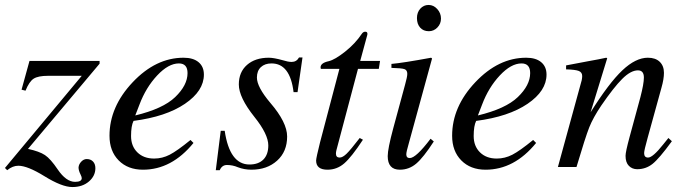

<svg xmlns="http://www.w3.org/2000/svg" viewBox="-22 -674 2758 775"><path d="M380 -417 91 -73Q137 -63 159.5 -48Q182 -33 211 10Q245 60 281 60Q308 60 308 45Q308 40 303 30Q295 14 295 2Q296 -11 306 -21.5Q316 -32 328 -32Q344 -32 353.5 -22Q363 -12 363 5Q363 36 337 58.5Q311 81 270 81Q228 81 157 37Q89 -5 52 -5Q29 -5 7 13L-2 4L308 -368H172Q132 -368 114 -356.5Q96 -345 81 -308L65 -312L97 -428H380Z M747 -109 759 -97Q671 11 555 11Q494 11 457 -26.5Q420 -64 420 -126Q420 -243 513.5 -342Q607 -441 719 -441Q758 -441 779.5 -423Q801 -405 801 -373Q801 -307 724.5 -255Q648 -203 517 -186Q507 -166 507 -125Q507 -84 532.5 -59Q558 -34 600 -34Q633 -34 663 -49.5Q693 -65 747 -109ZM541 -252 524 -208Q636 -235 685 -282Q735 -330 735 -379Q735 -418 700 -418Q658 -418 612.5 -369.5Q567 -321 541 -252Z M1199 -442 1179 -302H1163Q1149 -418 1074 -418Q1047 -418 1031 -403Q1015 -388 1015 -361Q1015 -323 1069 -259Q1137 -180 1137 -123Q1137 -62 1096.5 -25.5Q1056 11 993 11Q964 11 938 1Q917 -8 894 -8Q874 -8 865 13H849L869 -146H885Q905 -10 985 -10Q1021 -10 1041 -30Q1061 -50 1061 -87Q1061 -132 1005 -202Q942 -281 942 -333Q942 -383 975 -412Q1008 -441 1063 -441Q1083 -441 1119 -431Q1141 -424 1155 -424Q1175 -424 1185 -442Z M1512 -428 1507 -396H1423L1336 -68Q1334 -60 1334 -54Q1334 -38 1349 -38Q1361 -38 1377 -53.5Q1393 -69 1430 -117L1443 -110Q1397 -40 1367.5 -14.5Q1338 11 1300 11Q1254 11 1254 -26Q1254 -36 1270 -100L1348 -396H1273L1272 -402Q1272 -420 1305 -427Q1330 -433 1371 -465.5Q1412 -498 1438 -537Q1444 -546 1452 -546Q1461 -546 1461 -538Q1461 -533 1460 -531L1432 -428Z M1758 -599Q1758 -578 1743.5 -563Q1729 -548 1709 -548Q1687 -548 1674 -562.5Q1661 -577 1661 -601Q1661 -624 1674.5 -639Q1688 -654 1708 -654Q1728 -654 1743 -637.5Q1758 -621 1758 -599ZM1716 -114 1729 -103Q1687 -38 1658 -13.5Q1629 11 1592 11Q1543 11 1543 -44Q1543 -73 1565 -155L1613 -332Q1622 -364 1622 -376Q1622 -391 1610.5 -395Q1599 -399 1558 -400V-416Q1604 -420 1718 -441L1722 -438L1628 -95Q1618 -61 1618 -51Q1618 -36 1632 -36Q1657 -36 1716 -114Z M2130 -109 2142 -97Q2054 11 1938 11Q1877 11 1840 -26.5Q1803 -64 1803 -126Q1803 -243 1896.5 -342Q1990 -441 2102 -441Q2141 -441 2162.5 -423Q2184 -405 2184 -373Q2184 -307 2107.5 -255Q2031 -203 1900 -186Q1890 -166 1890 -125Q1890 -84 1915.5 -59Q1941 -34 1983 -34Q2016 -34 2046 -49.5Q2076 -65 2130 -109ZM1924 -252 1907 -208Q2019 -235 2068 -282Q2118 -330 2118 -379Q2118 -418 2083 -418Q2041 -418 1995.5 -369.5Q1950 -321 1924 -252Z M2676 -117 2690 -104Q2639 -34 2612 -12.5Q2585 9 2550 9Q2530 9 2516.5 -4.5Q2503 -18 2503 -45Q2503 -61 2519 -120L2563 -282Q2577 -336 2577 -361Q2577 -390 2553 -390Q2524 -390 2489.5 -355.5Q2455 -321 2405 -248Q2372 -199 2356.5 -160Q2341 -121 2305 0H2230L2326 -350Q2328 -360 2328 -367Q2328 -382 2314.5 -387.5Q2301 -393 2263 -394V-410Q2302 -418 2350 -426.5Q2398 -435 2425 -441L2429 -439L2362 -221Q2436 -339 2490 -390Q2544 -441 2593 -441Q2624 -441 2641 -424.5Q2658 -408 2658 -380Q2658 -355 2648 -320L2592 -117Q2578 -67 2578 -56Q2578 -38 2594 -38Q2613 -38 2655 -91Q2662 -99 2676 -117Z"/></svg>

Font: STIX
Style: Italic
Weight: 400
Italic angle: -16.33°
Designer: MicroPress Inc., with final additions and corrections provided by Coen Hoffman, Elsevier (retired)
Version: Version 1.1.1